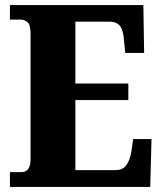

<svg xmlns="http://www.w3.org/2000/svg" viewBox="-20 -734 637 754"><path d="M19 0V-58H64Q100 -58 100 -109V-600Q100 -637 88 -647Q76 -657 62 -657H19V-714H543L546 -526H472L467 -574Q465 -613 452 -631Q439 -649 408 -649H276V-406H484V-341H276V-66H434Q463 -66 477 -86.5Q491 -107 496 -140L503 -188H575L570 0Z"/></svg>

Font: Noto Serif Tamil Condensed Black
Style: Italic
Weight: 900
Width: 3
Italic angle: -12°
Designer: Indian Type Foundry, Tom Grace, and the Monotype Design Team
Foundry: Monotype Imaging Inc.
Version: Version 2.003; ttfautohint (v1.8.4.7-5d5b)